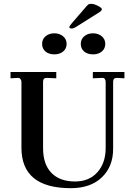

<svg xmlns="http://www.w3.org/2000/svg" viewBox="-20 -973 695 1003"><path d="M350 10Q92 10 92 -201V-545Q92 -554 86.5 -560.5Q81 -567 73 -566L35 -564V-597H274V-564L225 -566H223Q205 -566 205 -546V-199Q205 -115 248.5 -70Q292 -25 372 -25Q446 -25 489 -73.5Q532 -122 532 -200V-545Q532 -555 527 -561Q522 -567 514 -566L465 -564V-597H630V-564L591 -566H589Q571 -566 571 -546V-195Q571 -103 512 -46.5Q453 10 350 10ZM355 -824Q342 -824 342 -832Q344 -839 358 -855L423 -930Q435 -945 442 -950Q446 -953 456 -953Q471 -953 491.5 -942.5Q512 -932 512 -925Q512 -918 502 -911L383 -836Q365 -824 355 -824ZM264 -689Q235 -689 217.5 -704Q200 -719 200 -744Q200 -768 218 -783.5Q236 -799 264 -799Q291 -799 309.5 -783.5Q328 -768 328 -744Q328 -719 310 -704Q292 -689 264 -689ZM466 -689Q437 -689 419.5 -704Q402 -719 402 -744Q402 -768 420 -783.5Q438 -799 466 -799Q493 -799 511.5 -783.5Q530 -768 530 -744Q530 -719 512 -704Q494 -689 466 -689Z"/></svg>

Font: UnnaMedium
Style: Regular
Weight: 500
Designer: Jorge de Buen Unna
Foundry: Omnibus-Type
Version: Version 2.008;hotconv 1.0.109;makeotfexe 2.5.65596